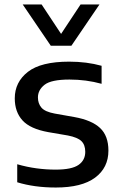

<svg xmlns="http://www.w3.org/2000/svg" viewBox="-20 -828 540 858"><path d="M229.5 10Q133.5 10 57 -13.5V-94Q100.5 -81.5 143 -75.8Q185.5 -70 229 -70Q300.5 -70 330.8 -91Q361 -112 361 -149.5Q361 -180.5 344 -197.2Q327 -214 283.5 -222.5L196 -237.5Q115 -252 80.5 -290Q46 -328 46 -388.5Q46 -461 104.5 -506.8Q163 -552.5 289 -552.5Q367.5 -552.5 434 -534V-453.5Q365 -472.5 290.5 -472.5Q209 -472.5 179.2 -449.2Q149.5 -426 149.5 -392.5Q149.5 -365.5 165.2 -347Q181 -328.5 224.5 -320.5L312 -305Q390 -291 427.2 -256Q464.5 -221 464.5 -155Q464.5 -78.5 405 -34.2Q345.5 10 229.5 10ZM207 -623.5 81.5 -808H166L253 -676.5L340 -808H424.5L299 -623.5Z"/></svg>

Font: Encode Sans SmExp Md
Style: Regular
Weight: 500
Width: 6
Designer: Multiple Designers
Foundry: Impallari Type
Version: Version 3.002; ttfautohint (v1.8.3) -l 8 -r 50 -G 200 -x 14 